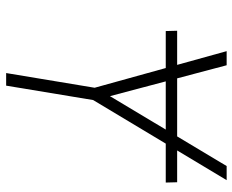

<svg xmlns="http://www.w3.org/2000/svg" viewBox="-88 -688 775 640"><g transform="rotate(90 300.0 -367.5)"><path d="M223 0 272 -295 150 -735H197L300 -346L533 -735H580L313 -290L265 0ZM83 -532 82 -570H587L588 -532Z"/></g></svg>

Font: Iosevka Aile Extralight
Style: Italic
Weight: 200
Italic angle: -9°
Designer: Belleve Invis
Foundry: Belleve Invis
Version: Version 31.1.0; ttfautohint (v1.8.4)